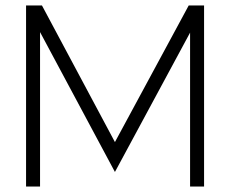

<svg xmlns="http://www.w3.org/2000/svg" viewBox="-20 -680 839 700"><path d="M399 -53 126 -563V0H75V-660H133L399 -162L668 -660H724V0H673V-561Z"/></svg>

Font: Lil Grotesk Light
Style: Regular
Weight: 300
Designer: Bastien Sozeau
Foundry: NBR — Bastien Sozeau
Version: Version 3.003; ttfautohint (v1.8.4.7-5d5b);gftools[0.9.33]